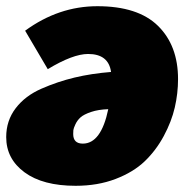

<svg xmlns="http://www.w3.org/2000/svg" viewBox="-29 -578 597 619"><path d="M285 -558Q416 -558 480.5 -494.5Q545 -431 545 -323Q545 -277 534.5 -231.5Q524 -186 499 -139.5Q474 -93 437.5 -58Q401 -23 343.5 -1Q286 21 215 21Q109 21 50 -22.5Q-9 -66 -9 -136Q-9 -189 21.5 -229Q52 -269 104.5 -292Q157 -315 211.5 -328Q266 -341 329 -346Q321 -404 255 -404Q206 -404 125 -355L52 -479Q160 -558 285 -558ZM238 -115Q297 -115 320 -226Q288 -225 264.5 -217Q241 -209 230.5 -199.5Q220 -190 214 -177Q208 -164 207.5 -158.5Q207 -153 207 -146Q207 -115 238 -115Z"/></svg>

Font: Fira Sans Ultra
Style: Italic
Weight: 950
Italic angle: -8°
Designer: Carrois Corporate & Edenspiekermann AG
Foundry: Carrois Corporate GbR & Edenspiekermann AG
Version: Version 4.203;PS 004.203;hotconv 1.0.88;makeotf.lib2.5.64775